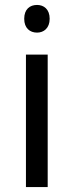

<svg xmlns="http://www.w3.org/2000/svg" viewBox="-20 -757 298 777"><path d="M130 -737C101 -737 78 -720 78 -681C78 -643 101 -625 130 -625C157 -625 181 -643 181 -681C181 -720 157 -737 130 -737ZM173 -536H85V0H173Z"/></svg>

Font: Noto Sans Mro
Style: Regular
Weight: 400
Designer: Monotype Design Team
Foundry: Monotype Imaging Inc.
Version: Version 2.001